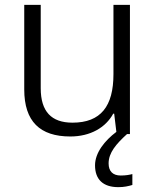

<svg xmlns="http://www.w3.org/2000/svg" viewBox="-20 -553 643 792"><path d="M428 121C428 77 459 41 504 0H516V-533H448V-247C448 -115 396 -47 279 -47C192 -47 148 -93 148 -189V-533H80V-184C80 -52 145 10 270 10C353 10 416 -27 447 -84H451L460 -9C412 27 372 77 372 129C372 187 405 219 468 219C492 219 509 215 526 210V165C515 168 499 171 478 171C446 171 428 154 428 121Z"/></svg>

Font: Noto Sans Thaana Light
Style: Regular
Weight: 300
Designer: David Williams
Foundry: Google Inc.
Version: Version 3.001